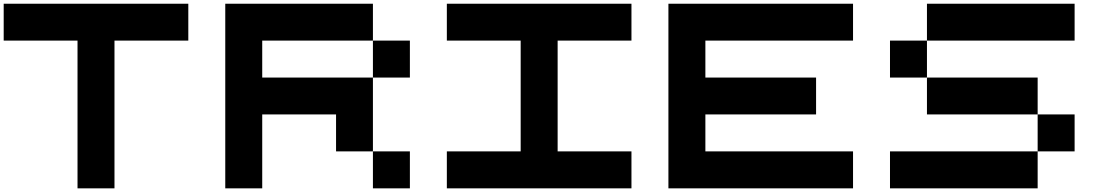

<svg xmlns="http://www.w3.org/2000/svg" viewBox="-20 -820 6041 1040"><path d="M0 -799.8H1000V-600.1H600.1V200.2H399.9V-600.1H0Z M2000 -600.1H2200.2V-399.9H2000ZM2200.2 200.2H2000V0H2200.2ZM1800.3 -200.2H1400.4V200.2H1200.2V-799.8H2000V-600.1H1400.4V-399.9H2000V0H1800.3Z M3000.5 -600.1V0H3400.4V200.2H2400.4V0H2800.3V-600.1H2400.4V-799.8H3400.4V-600.1Z M4600.6 -600.1H3800.8V-399.9H4400.4V-200.2H3800.8V0H4600.6V200.2H3600.6V-799.8H4600.6Z M5800.8 0H5600.6V-200.2H5800.8ZM4800.8 200.2V0H5600.6V200.2ZM5600.6 -200.2H5001V-399.9H5600.6ZM5800.8 -799.8V-600.1H5001V-799.8ZM4800.8 -600.1H5001V-399.9H4800.8Z"/></svg>

Font: QuinqueFive
Style: Regular
Weight: 400
Monospace: yes
Designer: GGBotNet
Foundry: GGBotNet
Version: 1.1